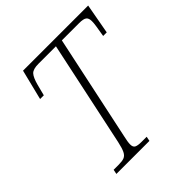

<svg xmlns="http://www.w3.org/2000/svg" viewBox="-193 -850 986 986"><g transform="rotate(-45 300.0 -357.0)"><path d="M91 0 96 -25H134Q158 -25 172.5 -30.5Q187 -36 196 -54Q205 -72 213 -109L335 -683H208Q169 -683 154.5 -667.5Q140 -652 129 -611L113 -549H86L127 -714H600L570 -549H544L554 -610Q557 -629 557 -644Q557 -666 545.5 -674.5Q534 -683 504 -683H378L256 -109Q248 -75 248 -57Q248 -37 260 -31Q272 -25 298 -25H336L331 0Z"/></g></svg>

Font: Noto Serif SemiCondensed ExtraLight
Style: Italic
Weight: 200
Width: 4
Italic angle: -12°
Designer: Monotype Design Team
Foundry: Monotype Imaging Inc.
Version: Version 2.013